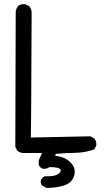

<svg xmlns="http://www.w3.org/2000/svg" viewBox="-20 -794 540 941"><path d="M207 127 186 115Q178 105 180 90Q186 76 199 70Q249 72 267 57.5Q285 43 274 34Q263 25 223 25Q209 35 189 33Q175 27 170 14V-8L186 -44H92Q76 -46 64 -56L55 -75L57 -736Q59 -752 68 -764Q82 -776 104 -773L123 -764Q137 -748 135 -725Q133 -165 131 -120L423 -126L442 -116Q454 -102 452 -81L442 -62Q399 -46 350.5 -45Q302 -44 253 -40L251 -30Q298 -26 326 2.5Q354 31 343.5 66.5Q333 102 295 114.5Q257 127 207 127Z"/></svg>

Font: NaniFont Regular
Style: Regular
Weight: 400
Designer: Nanigashitei
Version: Version 1.036